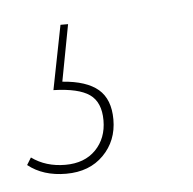

<svg xmlns="http://www.w3.org/2000/svg" viewBox="-63 -34 274 272"><g transform="rotate(-5 73.5 102.5)"><path d="M42.5 -2.9 27.3 77.6Q61.5 80.1 78.1 94.2Q94.7 108.4 94.7 137.2Q94.7 167.5 74.7 187.7Q54.7 208 21.5 208Q-11.2 208 -32.7 190.9L-26.4 180.7Q-6.3 195.3 21.5 195.3Q48.8 195.3 64.7 179Q80.6 162.6 80.6 137.2Q80.6 111.3 64.9 100.3Q49.3 89.4 13.7 88.4L31.7 -2.9Z"/></g></svg>

Font: Fira Sans Compressed Hair
Style: Italic
Weight: 100
Width: 3
Italic angle: -8°
Designer: Carrois Corporate & Edenspiekermann AG
Foundry: Carrois Corporate GbR & Edenspiekermann AG
Version: Version 4.203;PS 004.203;hotconv 1.0.88;makeotf.lib2.5.64775